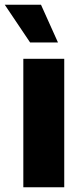

<svg xmlns="http://www.w3.org/2000/svg" viewBox="-44 -795 348 815"><path d="M83.8 -614.7H202.1L130 -774.9H-23.8ZM55 0H228.7V-545.5H55Z"/></svg>

Font: TID UI Extra Bold
Style: Regular
Weight: 800
Designer: The TID Project Authors
Foundry: Bakken & Bæck
Version: Version 1.001;hotconv 1.0.109;makeotfexe 2.5.65596